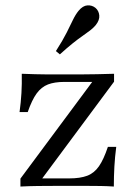

<svg xmlns="http://www.w3.org/2000/svg" viewBox="-20 -683 495 703"><path d="M54.8 0V-29L317.7 -383.1H216.1Q179.8 -383.1 155.6 -373.8Q131.5 -364.5 114.1 -340.7Q96.8 -316.9 81.5 -272.6H51.6Q56.5 -308.1 58.5 -342.3Q60.5 -376.6 59.7 -412.9Q83.9 -412.1 108.5 -411.3Q133.1 -410.5 156.5 -410.5H216.1H270.2Q303.2 -410.5 335.5 -411.3Q367.7 -412.1 397.6 -412.9V-383.9L134.7 -29.8H233.9Q273.4 -29.8 299.2 -39.5Q325 -49.2 342.3 -74.2Q359.7 -99.2 375 -145.2H405.6Q400.8 -108.9 398.8 -73Q396.8 -37.1 396.8 0Q373.4 -1.6 348.8 -2Q324.2 -2.4 300 -2.4H233.9H183.1Q151.6 -2.4 118.5 -2Q85.5 -1.6 54.8 0ZM199.2 -483.9 184.7 -496Q210.5 -536.3 224.2 -563.7Q237.9 -591.1 247.2 -610.5Q256.5 -629.8 267.7 -643.5Q283.1 -662.1 300 -663.3Q316.9 -664.5 329.8 -654Q341.9 -643.5 343.5 -626.6Q345.2 -609.7 330.6 -591.1Q321.8 -580.6 309.7 -571.4Q297.6 -562.1 281.9 -551.2Q266.1 -540.3 246 -524.2Q225.8 -508.1 199.2 -483.9Z"/></svg>

Font: Playfair 5pt SemiExpanded Light Light
Style: Regular
Weight: 300
Version: Version 2.203